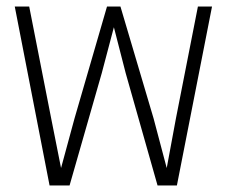

<svg xmlns="http://www.w3.org/2000/svg" viewBox="-20 -565 690 585"><path d="M131 0 25 -545H69L136 -204L166 -53L207 -204L306 -545H347L448 -204L488 -53L516 -204L583 -545H626L519 0H460L363 -342L327 -482L290 -342L192 0Z"/></svg>

Font: Azeret Mono Thin
Style: Regular
Weight: 100
Designer: Martin Vácha
Foundry: Displaay
Version: Version 1.002